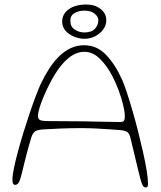

<svg xmlns="http://www.w3.org/2000/svg" viewBox="-20 -809 710 849"><path d="M624.5 20Q616 20 610.5 9.8Q605 -0.5 601 -17Q596.5 -35 590 -61.2Q583.5 -87.5 577 -115Q570.5 -142.5 565 -165.5Q559.5 -188.5 556.5 -200.5Q552.5 -217.5 543.2 -224.8Q534 -232 509 -234Q496.5 -235 467.8 -237Q439 -239 404.8 -240.8Q370.5 -242.5 341 -242.5Q296.5 -242.5 251 -240.8Q205.5 -239 173.5 -237Q147 -235.5 136 -228.5Q125 -221.5 118.5 -201.5Q112.5 -183 105 -155.2Q97.5 -127.5 89.8 -97Q82 -66.5 75.5 -38.5Q69 -12 62.8 -1.8Q56.5 8.5 46.5 8.5Q43 8.5 40.2 6Q37.5 3.5 36.2 -1.8Q35 -7 35 -15Q35 -32.5 41.5 -64.8Q48 -97 59 -137.8Q70 -178.5 83.5 -222.5Q97 -266.5 111 -308Q125 -349.5 137.8 -383.2Q150.5 -417 159.5 -436.5Q177 -473.5 197.2 -505Q217.5 -536.5 241.2 -559.8Q265 -583 292.5 -596Q320 -609 352 -609Q409 -609 450 -565.5Q491 -522 520.5 -455Q529.5 -435 541.2 -399.2Q553 -363.5 566 -318.8Q579 -274 591 -226.5Q603 -179 613 -134.2Q623 -89.5 628.8 -53.5Q634.5 -17.5 634.5 3.5Q634.5 12 632.2 16Q630 20 624.5 20ZM512 -269.5Q523.5 -269.5 527.8 -275Q532 -280.5 532 -294Q532 -313.5 524.8 -343.8Q517.5 -374 505 -408.5Q492.5 -443 476 -474Q452.5 -519 421.2 -549.5Q390 -580 353 -580Q317 -580 283.2 -552.5Q249.5 -525 221.5 -478Q209.5 -458.5 196.8 -433.2Q184 -408 173 -382Q162 -356 155 -333.2Q148 -310.5 148 -295Q148 -282.5 157.5 -278Q167 -273.5 198.5 -273.5Q282.5 -273.5 342.8 -272.5Q403 -271.5 444.2 -270.5Q485.5 -269.5 512 -269.5ZM355 -637.5Q317 -637.5 286 -658.8Q255 -680 255 -713.5Q255 -747.5 284.2 -768.2Q313.5 -789 362 -789Q400.5 -789 425.2 -769Q450 -749 450 -719.5Q450 -697 436.2 -678.5Q422.5 -660 400.8 -648.8Q379 -637.5 355 -637.5ZM352.5 -665.5Q385.5 -665.5 400.2 -682.2Q415 -699 415 -720Q415 -734.5 399 -748.2Q383 -762 352.5 -762Q330.5 -762 310.8 -751.8Q291 -741.5 291 -717.5Q291 -691 310.5 -678.2Q330 -665.5 352.5 -665.5Z"/></svg>

Font: Gluten Thin Thin
Style: Regular
Weight: 250
Version: Version 1.300